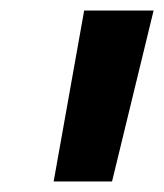

<svg xmlns="http://www.w3.org/2000/svg" viewBox="-20 -758 312 365"><path d="M272 -738 193 -413H82L140 -738Z"/></svg>

Font: Nacelle Bold
Style: Italic
Weight: 700
Italic angle: -12°
Designer: Sora Sagano
Foundry: Sora Sagano
Version: Version 1.000;FEAKit 1.0